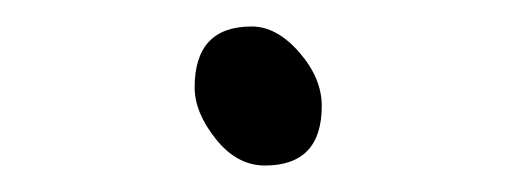

<svg xmlns="http://www.w3.org/2000/svg" viewBox="-20 -117 390 145"><path d="M180 8Q159 8 143 -12Q127 -32 127 -51Q127 -97 170 -97Q189 -97 206 -77.5Q223 -58 223 -37Q223 8 180 8Z"/></svg>

Font: LXGW WenKai Lite Light
Style: Regular
Weight: 300
Designer: LXGW / Fontworks Inc.
Foundry: LXGW / Fontworks Inc.
Version: Version 1.511; March 25, 2025